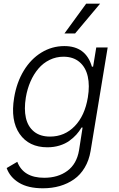

<svg xmlns="http://www.w3.org/2000/svg" viewBox="-20 -802 641 1038"><path d="M212 215.9Q132.1 215.9 82.9 186.1Q33.7 156.2 16 106.5L73.5 72.8Q106.5 159.1 218.8 159.1Q293.7 159.1 344.3 121.6Q394.9 84.2 407.3 10.3L426.5 -112.6H420.8Q408.7 -92 392.9 -74.4Q377.1 -56.8 354.8 -40.7Q332.4 -24.5 301.8 -15.1Q271.3 -5.7 236.2 -5.7Q136.4 -5.7 86.1 -78.1Q35.9 -150.6 56.5 -274.1Q70 -356.2 108.3 -419.6Q146.7 -483 203.8 -517.9Q261 -552.9 327.8 -552.9Q444.6 -552.9 476.9 -441.4H483.3L500.4 -545.5H562.1L469.8 14.2Q461.3 65 438 104Q414.8 143.1 380.3 167.3Q345.9 191.4 303.4 203.7Q261 215.9 212 215.9ZM250.4 -63.6Q329.2 -63.6 383.9 -120Q438.6 -176.5 454.9 -275.2Q465.6 -339.5 454.4 -389Q443.2 -438.6 409.4 -467Q375.7 -495.4 323.5 -495.4Q283.4 -495.4 248.4 -478.3Q213.4 -461.3 187.9 -431.3Q162.3 -401.3 144.9 -361.5Q127.5 -321.7 119.7 -275.2Q109.4 -212 120 -164.8Q130.7 -117.5 163.9 -90.6Q197.1 -63.6 250.4 -63.6ZM328.5 -621.1 446 -782.3H521.3L386 -621.1Z"/></svg>

Font: Karasuma Gothic
Style: Light Italic
Weight: 300
Italic angle: 9.39998°
Designer: Rasmus Andersson / Ryoko Nishizuka
Foundry: rsms
Version: Version 1.00